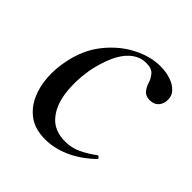

<svg xmlns="http://www.w3.org/2000/svg" viewBox="-123 -489 593 593"><g transform="rotate(45 173.0 -193.0)"><path d="M158 13Q114 13 86.5 -6.5Q59 -26 44.5 -57.5Q30 -89 27.5 -127Q25 -165 33 -202Q45 -264 80 -308Q115 -352 160.5 -375.5Q206 -399 250 -399Q274 -399 295 -392Q316 -385 328.5 -371Q341 -357 339 -337Q338 -322 328 -311.5Q318 -301 300 -301Q282 -301 273 -312Q264 -323 260 -337Q256 -350 246 -362.5Q236 -375 212 -375Q184 -375 162 -356.5Q140 -338 126 -306Q112 -274 104 -234Q95 -179 101.5 -131.5Q108 -84 133.5 -55Q159 -26 206 -26Q235 -26 261 -39Q287 -52 306 -67Q309 -69 313 -65Q317 -61 314 -58Q275 -21 235 -4Q195 13 158 13Z"/></g></svg>

Font: Cormorant Infant Light Medium
Style: Italic
Weight: 500
Italic angle: -10°
Version: Version 4.001